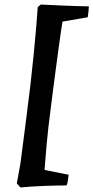

<svg xmlns="http://www.w3.org/2000/svg" viewBox="-20 -698 411 845"><path d="M70 127 54 109 70 21Q81 -62 92 -149Q103 -236 114 -325Q122 -395 128.5 -461Q135 -527 139.5 -580.5Q144 -634 146 -667L160 -678Q201 -676 256.5 -673.5Q312 -671 371 -670Q371 -663 369.5 -647.5Q368 -632 366 -622L255 -603Q253 -591 248.5 -561Q244 -531 238.5 -490Q233 -449 227 -404.5Q221 -360 215.5 -317.5Q210 -275 206 -243Q191 -129 185 -59.5Q179 10 176 50L282 71Q281 81 279 95.5Q277 110 273 118Q259 118 233.5 118.5Q208 119 178 120Q148 121 119.5 123Q91 125 70 127Z"/></svg>

Font: Labrada
Style: Bold Italic
Weight: 700
Italic angle: -7°
Designer: Mercedes Jáuregui
Foundry: Omnibus-Type Team
Version: Version 1.000; ttfautohint (v1.8.4.7-5d5b)